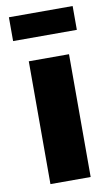

<svg xmlns="http://www.w3.org/2000/svg" viewBox="-85 -789 484 833"><g transform="rotate(-10 156.5 -372.0)"><path d="M16.1 0ZM67.9 -541H245.1V0H67.9ZM16.1 -744.1H296.9V-639.2H16.1Z"/></g></svg>

Font: Argentum Sans
Style: Bold
Weight: 700
Designer: Julieta Ulanovsky (Modified by Cristiano Sobral)
Foundry: Julieta Ulanovsky
Version: Version 1.000; ttfautohint (v1.5.65-e2d9)